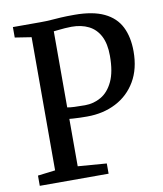

<svg xmlns="http://www.w3.org/2000/svg" viewBox="-84 -818 750 886"><g transform="rotate(-10 291.0 -375.0)"><path d="M112.5 -58V-682L35.5 -694V-743H165Q193.5 -743 215 -744.8Q236.5 -746.5 261.2 -748Q286 -749.5 324.5 -749.5Q410.5 -749.5 463.5 -724.2Q516.5 -699 540.5 -651.2Q564.5 -603.5 564.5 -536Q564.5 -454.5 530.5 -396.5Q496.5 -338.5 437 -307.8Q377.5 -277 301.5 -277Q285.5 -277 267.8 -277.5Q250 -278 236.5 -279Q223 -280 218.5 -280.5V-58.5L353 -48V0H30.5V-48ZM218 -334.5Q228.5 -332 251 -331Q273.5 -330 301 -330Q341.5 -330 376.2 -350Q411 -370 432.2 -414.8Q453.5 -459.5 453.5 -535Q453.5 -591.5 434.8 -627.5Q416 -663.5 382 -680.5Q348 -697.5 302 -697.5Q286 -697.5 270.8 -696.2Q255.5 -695 242 -693.5Q228.5 -692 218 -691Z"/></g></svg>

Font: Merriweather 24pt SemiCondensed
Style: Regular
Weight: 400
Width: 4
Designer: Eben Sorkin
Foundry: Eben Sorkin
Version: Version 2.100